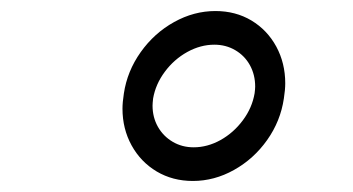

<svg xmlns="http://www.w3.org/2000/svg" viewBox="-20 -758 640 348"><path d="M202 -561Q202 -572.5 204.5 -588.5Q210.5 -629 235 -663.5Q259.5 -698 295.5 -718Q331.5 -738 370.5 -738Q407 -738 435.8 -720.8Q464.5 -703.5 480.8 -673.5Q497 -643.5 497 -607Q497 -595.5 494.5 -579.5Q488.5 -538.5 464.2 -504.2Q440 -470 404.2 -450Q368.5 -430 329.5 -430Q293 -430 264 -447.2Q235 -464.5 218.5 -494.5Q202 -524.5 202 -561ZM441.5 -589Q442.5 -597 442.5 -601Q442.5 -622.5 433 -639.8Q423.5 -657 406.5 -667Q389.5 -677 368.5 -677Q343.5 -677 319.5 -663.8Q295.5 -650.5 278.8 -628Q262 -605.5 257.5 -579.5Q256.5 -570.5 256.5 -566.5Q256.5 -545.5 266.2 -528.2Q276 -511 293 -501Q310 -491 331 -491Q356 -491 379.8 -504.2Q403.5 -517.5 420.2 -540Q437 -562.5 441.5 -589Z"/></svg>

Font: JuliaMono Light
Style: Italic
Weight: 300
Italic angle: -9°
Monospace: yes
Designer: cormullion
Foundry: corm
Version: Version 0.054; ttfautohint (v1.8.4)